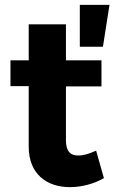

<svg xmlns="http://www.w3.org/2000/svg" viewBox="-20 -762 470 789"><path d="M430 -742H308V-570H403ZM303 -123C270 -122 251 -140 251 -185V-407H397V-514H251V-662H98V-514H23V-408H98V-159C98 -48 171 7 267 7C317 7 367 -7 407 -30L375 -143C347 -130 323 -123 303 -123Z"/></svg>

Font: Juman SemiBold
Style: Regular
Weight: 600
Designer: Bandar Raffah (Arabic) Julieta Ulanovsky (Latin)
Foundry: Caramella
Version: Version 5.022;PS 005.022;hotconv 1.0.88;makeotf.lib2.5.64775